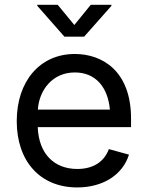

<svg xmlns="http://www.w3.org/2000/svg" viewBox="-20 -781 623 812"><path d="M306.6 11.7C418.5 11.7 500 -44.4 525.4 -127L440.4 -150.4C419.9 -94.7 371.6 -66.4 307.1 -66.4C210.4 -66.4 144 -128.9 139.6 -243.2H534.2V-279.8C534.2 -481.4 412.1 -552.7 296.4 -552.7C147.5 -552.7 50.8 -436 50.8 -268.6C50.8 -100.6 148.4 11.7 306.6 11.7ZM224.1 -760.7H137.7V-756.3L252.4 -626H335.9L451.2 -756.3V-760.7H363.8L294.4 -675.3ZM140.1 -317.4C145.5 -400.9 202.6 -474.6 296.4 -474.6C386.2 -474.6 436.5 -410.2 444.8 -317.4Z"/></svg>

Font: Raveo
Style: Regular
Weight: 400
Designer: Jakub Foglar, Rasmus Andersson (Inter)
Foundry: Jakubfoglar.com
Version: Version 1.100;Glyphs 3.2.3 (3260)